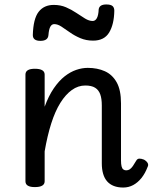

<svg xmlns="http://www.w3.org/2000/svg" viewBox="-20 -823 686 860"><path d="M532 17Q508 17 490 10Q472 3 460 -10.5Q448 -24 442 -44.5Q436 -65 436 -91V-351Q436 -381 429 -400.5Q422 -420 406 -430Q390 -440 362 -440Q330 -440 302 -420Q274 -400 250.5 -362.5Q227 -325 209.5 -270Q192 -215 180 -145V-11Q180 2 169 8.5Q158 15 136 15Q115 15 104.5 8.5Q94 2 94 -11V-489Q94 -502 104.5 -508.5Q115 -515 136 -515Q158 -515 169 -508.5Q180 -502 180 -489V-345Q198 -394 221 -427.5Q244 -461 269.5 -481Q295 -501 321.5 -510Q348 -519 373 -519Q416 -519 449.5 -504Q483 -489 502.5 -454.5Q522 -420 522 -360V-104Q522 -88 524.5 -78Q527 -68 532.5 -64Q538 -60 545 -60Q554 -60 561 -64.5Q568 -69 575 -79Q582 -89 590 -103Q595 -112 603.5 -112.5Q612 -113 625 -108Q637 -101 641.5 -92.5Q646 -84 641 -75Q630 -46 613.5 -25.5Q597 -5 576.5 6Q556 17 532 17ZM161 -640Q127 -640 127 -666Q129 -739 153 -770Q177 -801 221 -801Q251 -801 275.5 -790.5Q300 -780 321.5 -765.5Q343 -751 361 -740Q379 -729 395 -729Q407 -729 414 -742Q421 -755 422 -781Q425 -803 456 -803Q476 -803 484 -796Q492 -789 492 -775Q491 -714 469 -677.5Q447 -641 397 -641Q366 -641 340 -652Q314 -663 293 -678Q272 -693 255 -704Q238 -715 223 -715Q212 -715 205.5 -703.5Q199 -692 197 -666Q196 -653 187 -646.5Q178 -640 161 -640Z"/></svg>

Font: Playwrite AT
Style: Regular
Weight: 400
Designer: Veronika Burian, José Scaglione
Foundry: TypeTogether
Version: Version 1.002